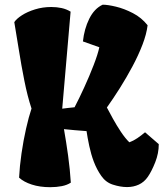

<svg xmlns="http://www.w3.org/2000/svg" viewBox="-20 -776 686 806"><path d="M190.9 9.8Q147.5 9.8 113.5 -1.2Q79.6 -12.2 60.1 -30.3Q62.5 -78.1 70.3 -132.1Q78.1 -186 89.4 -235.8Q100.6 -285.6 112.3 -320.3Q95.2 -372.1 82.3 -437Q69.3 -502 59.1 -566.9Q48.8 -631.8 40 -683.1Q49.3 -697.3 72 -711.9Q94.7 -726.6 127 -736.6Q159.2 -746.6 195.3 -746.6Q218.3 -746.6 238.5 -742.2Q258.8 -737.8 276.4 -727.1L241.2 -319.8Q252.4 -321.3 265.6 -322.8Q278.8 -324.2 293 -325.7Q312 -361.8 333.7 -409.4Q355.5 -457 373 -502.4Q390.6 -547.9 397 -577.6L328.1 -602.1Q333.5 -654.3 354.7 -697.3Q376 -740.2 411.1 -756.3Q432.1 -756.3 466.8 -748Q501.5 -739.7 537.8 -720.9Q574.2 -702.1 599.6 -669.9Q595.2 -632.8 578.1 -588.4Q561 -543.9 536.1 -497.3Q511.2 -450.7 483.2 -406.2Q455.1 -361.8 428.7 -324.7Q439 -305.2 454.3 -277.3Q469.7 -249.5 487.5 -222.7Q505.4 -195.8 522.9 -178.7Q539.6 -184.6 556.2 -195.8Q572.8 -207 588.9 -220.7L646.5 -170.9Q646.5 -132.3 631.6 -94.7Q616.7 -57.1 600.6 -33.7Q585.4 -11.7 563 -1.2Q540.5 9.3 513.2 9.3Q485.4 9.3 453.6 -1Q424.3 -10.3 405.3 -37.4Q386.2 -64.5 373.5 -98.1Q362.3 -127.9 354.7 -163.3Q347.2 -198.7 343.3 -225.6Q319.3 -227.5 294.2 -229.5Q269 -231.4 248.5 -233.9Q257.8 -181.2 265.9 -122.8Q273.9 -64.5 277.3 -9.3Q261.7 1 239.3 5.4Q216.8 9.8 190.9 9.8Z"/></svg>

Font: Fruktur
Style: Regular
Weight: 400
Designer: Viktoriya Grabowska, Eben Sorkin
Foundry: Viktoriya Grabowska
Version: Version 1.008; ttfautohint (v1.8.4.7-5d5b)